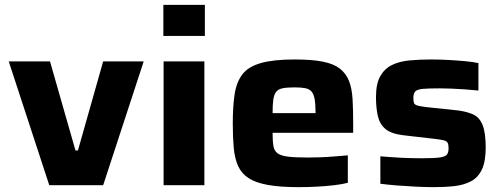

<svg xmlns="http://www.w3.org/2000/svg" viewBox="-20 -763 2064 791"><path d="M183 0 16 -510H186L291 -143H301L405 -510H572L405 0Z M653 -615V-743H824V-615ZM654 0V-510H822V0Z M1210 8Q1134 8 1084 -1Q1034 -10 1004.5 -29Q975 -48 961 -79Q947 -110 943 -153.5Q939 -197 939 -254Q939 -324 946.5 -374Q954 -424 978 -456Q1002 -488 1054 -503Q1106 -518 1194 -518Q1265 -518 1310 -509Q1355 -500 1380.5 -480Q1406 -460 1418 -429Q1430 -398 1432.5 -354.5Q1435 -311 1435 -254V-216H1103Q1103 -182 1106.5 -161.5Q1110 -141 1124 -131Q1138 -121 1168 -117.5Q1198 -114 1250 -114Q1272 -114 1300 -115Q1328 -116 1357.5 -118.5Q1387 -121 1413 -123V-10Q1391 -4 1357 0Q1323 4 1285 6Q1247 8 1210 8ZM1280 -279V-299Q1280 -335 1276 -356Q1272 -377 1262.5 -387Q1253 -397 1236 -400Q1219 -403 1193 -403Q1163 -403 1145 -399.5Q1127 -396 1118 -385Q1109 -374 1106 -352.5Q1103 -331 1103 -297H1298Z M1768 8Q1733 8 1693 6Q1653 4 1615 1Q1577 -2 1547 -6V-119Q1565 -118 1587 -116Q1609 -114 1632.5 -113Q1656 -112 1678.5 -111.5Q1701 -111 1719 -111Q1771 -111 1793.5 -114.5Q1816 -118 1822 -127Q1828 -136 1828 -152Q1828 -168 1824 -175Q1820 -182 1808 -185Q1796 -188 1770 -191L1640 -206Q1591 -212 1567.5 -232Q1544 -252 1536.5 -285.5Q1529 -319 1529 -363Q1529 -418 1546.5 -449Q1564 -480 1594.5 -495Q1625 -510 1666 -514Q1707 -518 1755 -518Q1790 -518 1826.5 -516Q1863 -514 1896 -511Q1929 -508 1951 -503V-390Q1923 -393 1893.5 -395Q1864 -397 1837.5 -398Q1811 -399 1792 -399Q1747 -399 1723.5 -397Q1700 -395 1691.5 -387Q1683 -379 1683 -360Q1683 -346 1685.5 -339Q1688 -332 1699 -328.5Q1710 -325 1734 -322L1867 -308Q1904 -303 1929.5 -291.5Q1955 -280 1968 -248.5Q1981 -217 1981 -155Q1981 -98 1965.5 -65Q1950 -32 1921 -16.5Q1892 -1 1853.5 3.5Q1815 8 1768 8Z"/></svg>

Font: Saira SemiExpanded
Style: Bold
Weight: 700
Width: 6
Designer: Hector Gatti with collaboration of the Omnibus-Type team
Foundry: Omnibus-Type
Version: Version 1.101